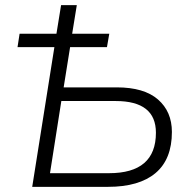

<svg xmlns="http://www.w3.org/2000/svg" viewBox="-20 -725 745 745"><path d="M105 0 191 -542H48L56 -594H199L217 -705H278L260 -594H404L395 -542H252L227 -386H433Q539 -386 593 -339Q647 -292 647 -213Q647 -107 583.5 -53.5Q520 0 399 0ZM174 -53H403Q585 -53 585 -210Q585 -333 429 -333H218Z"/></svg>

Font: Nunito Sans Light
Style: Italic
Weight: 300
Italic angle: -9°
Designer: Vernon Adams
Foundry: Vernon Adams
Version: Version 3.006; ttfautohint (v1.8.3)